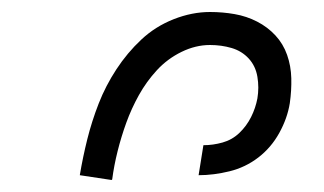

<svg xmlns="http://www.w3.org/2000/svg" viewBox="-20 -800 540 320"><path d="M113 -508Q118 -538 125.5 -568Q133 -598 144.5 -627.5Q156 -657 174 -684.5Q192 -712 215.5 -734Q239 -756 269.5 -768Q300 -780 330 -780Q351 -780 371 -776.5Q391 -773 408.5 -764Q426 -755 439 -741Q452 -727 458.5 -708.5Q465 -690 465.5 -669.5Q466 -649 463 -628Q459 -603 445.5 -578.5Q432 -554 410.5 -537.5Q389 -521 362.5 -514.5Q336 -508 311 -508L319 -558Q335 -558 351 -562.5Q367 -567 379 -578.5Q391 -590 398.5 -605Q406 -620 409 -636Q412 -654 409 -672Q406 -690 394.5 -702.5Q383 -715 366 -720Q349 -725 330 -725Q306 -725 282.5 -713.5Q259 -702 241.5 -683Q224 -664 211.5 -641.5Q199 -619 190.5 -595.5Q182 -572 176 -548Q170 -524 167 -501L166 -500Z"/></svg>

Font: Iosevka Light
Style: Italic
Weight: 300
Italic angle: -9°
Monospace: yes
Designer: Belleve Invis
Foundry: Belleve Invis
Version: Version 32.5.0; ttfautohint (v1.8.4)